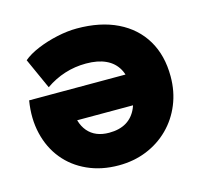

<svg xmlns="http://www.w3.org/2000/svg" viewBox="-85 -623 771 731"><g transform="rotate(-15 300.5 -257.5)"><path d="M297.5 15Q229.5 15 174.8 -9.8Q120 -34.5 84 -78.8Q48 -123 33.8 -182.8Q19.5 -242.5 31 -312.5H469.5L469 -192H120.5L181 -249Q181 -183 210.2 -148.8Q239.5 -114.5 294 -114.5Q334.5 -114.5 362 -131Q389.5 -147.5 403.8 -180.2Q418 -213 418 -261.5Q418 -304.5 401.8 -333.5Q385.5 -362.5 354 -377.2Q322.5 -392 276 -392Q232 -392 192 -379.2Q152 -366.5 116 -341.5L61.5 -462.5Q84 -481.5 120.5 -496.8Q157 -512 198.5 -521Q240 -530 277 -530Q369.5 -530 436.2 -497.5Q503 -465 539 -404.8Q575 -344.5 575 -261.5Q575 -202 554.2 -151.5Q533.5 -101 495.8 -63.5Q458 -26 407.5 -5.5Q357 15 297.5 15Z"/></g></svg>

Font: Geologica ExtraBold
Style: Regular
Weight: 800
Designer: Sindre Bremnes, Frode Helland
Foundry: Monokrom Skriftforlag AS
Version: Version 1.010;gftools[0.9.28]